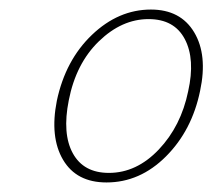

<svg xmlns="http://www.w3.org/2000/svg" viewBox="-20 -685 445 402"><path d="M203 -303Q140 -303 112 -350.5Q84 -398 99 -474Q117 -559 172.5 -612Q228 -665 296 -665Q358 -665 386.5 -617.5Q415 -570 399 -495Q382 -412 327.5 -357.5Q273 -303 203 -303ZM208 -323Q266 -323 312.5 -372Q359 -421 374 -494Q389 -561 367 -603Q345 -645 291 -645Q235 -645 187 -598.5Q139 -552 124 -475Q110 -405 132.5 -364Q155 -323 208 -323Z"/></svg>

Font: EauTestText Extralight
Style: Italic
Weight: 250
Italic angle: -12°
Designer: Christian Thalmann (Catharsis Fonts)
Version: Version 0.001;PS 000.001;hotconv 1.0.88;makeotf.lib2.5.64775